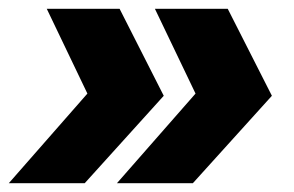

<svg xmlns="http://www.w3.org/2000/svg" viewBox="-42 -489 667 435"><path d="M229 -469 329 -272 150 -74H-22L156 -277L64 -469ZM474 -469 574 -272 395 -74H223L401 -277L309 -469Z"/></svg>

Font: My Font
Style: Italic
Weight: 500
Designer: Julieta Ulanovsky
Foundry: Julieta Ulanovsky
Version: ""